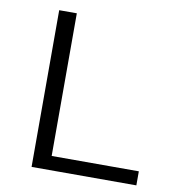

<svg xmlns="http://www.w3.org/2000/svg" viewBox="-76 -726 725 794"><g transform="rotate(10 286.5 -329.0)"><path d="M549 -59V0H109V-658H183V-59Z"/></g></svg>

Font: Ysabeau Infant
Style: Regular
Weight: 400
Designer: Christian Thalmann (Catharsis Fonts)
Version: Version 0.003